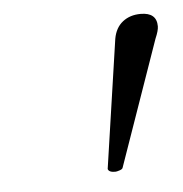

<svg xmlns="http://www.w3.org/2000/svg" viewBox="-33 -699 316 332"><g transform="rotate(-5 125.0 -533.0)"><path d="M154.8 -398.9Q143.6 -398.9 142.1 -404.8L174.8 -627.9Q178.2 -647 190.9 -657Q203.6 -667 222.2 -667Q250 -667 250 -643.1Q250 -635.7 244.1 -622.1L168 -404.8Q167.5 -402.3 162.4 -400.6Q157.2 -398.9 154.8 -398.9Z"/></g></svg>

Font: Junicode SmCond Light
Style: Italic
Weight: 300
Width: 4
Italic angle: -11°
Designer: Peter S. Baker
Version: Version 2.206